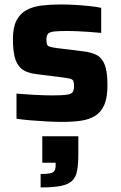

<svg xmlns="http://www.w3.org/2000/svg" viewBox="-20 -538 540 860"><path d="M260 8Q227.9 8 190.5 6Q153.1 4 117.6 1Q82.2 -2 53.9 -6V-118.8Q70.1 -117.8 90.4 -116Q110.8 -114.2 132.7 -113.2Q154.5 -112.2 175.1 -111.4Q195.6 -110.7 212.7 -110.7Q260 -110.7 280.5 -113.9Q301 -117.2 306.4 -126.7Q311.7 -136.1 311.7 -152.2Q311.7 -167.8 308.6 -175Q305.4 -182.2 294.6 -185.3Q283.7 -188.3 259.3 -191.3L140.3 -206.3Q96.5 -211.9 74.6 -231.7Q52.7 -251.5 45.3 -284.7Q37.9 -318 37.9 -363.3Q37.9 -415.6 54 -446.5Q70.1 -477.4 98.6 -492.9Q127.1 -508.4 166.4 -513.2Q205.7 -518 251.1 -518Q283.2 -518 317.3 -516Q351.4 -514 382.1 -510.7Q412.8 -507.4 433.3 -502.9V-390.6Q408.1 -393.2 380.5 -395Q353 -396.8 328.2 -398.1Q303.5 -399.3 285.7 -399.3Q245.7 -399.3 224.5 -397.2Q203.3 -395.1 195.6 -387.1Q188 -379.2 188 -361.1Q188 -346.7 190.6 -339.3Q193.2 -331.9 203 -328.8Q212.9 -325.7 234.4 -322.7L353.5 -308Q387.8 -304 412 -292Q436.1 -280 448.7 -249.1Q461.3 -218.2 461.3 -155.6Q461.3 -100.3 446.8 -67.5Q432.2 -34.7 405 -18.4Q377.8 -2.1 341.2 2.9Q304.6 8 260 8ZM162 301.5V241.4Q190.6 241.4 204.8 238.2Q219.1 235 224.1 226.7Q229.2 218.4 229.2 203.2V190.9H169.4V72.4H330.8V152.5Q330.8 197.3 325.4 226.4Q320.1 255.5 303 271.9Q285.8 288.2 252.2 294.9Q218.6 301.5 162 301.5Z"/></svg>

Font: Saira Thin
Style: Regular
Weight: 100
Designer: Hector Gatti with collaboration of the Omnibus-Type team
Foundry: Omnibus-Type
Version: Version 1.101